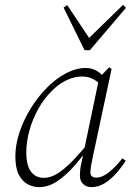

<svg xmlns="http://www.w3.org/2000/svg" viewBox="-20 -755 549 788"><path d="M140 13Q116 13 93.5 1Q71 -11 57 -38.5Q43 -66 43 -113Q43 -161 60 -212Q77 -263 106 -310Q135 -357 172 -394.5Q209 -432 250.5 -454Q292 -476 332 -476Q350 -476 366 -469.5Q382 -463 395 -451Q408 -439 417 -422L401 -399Q385 -418 364 -429.5Q343 -441 318 -441Q295 -441 272.5 -433.5Q250 -426 229 -412Q208 -398 190 -379Q159 -348 136 -306Q113 -264 100.5 -218.5Q88 -173 88 -130Q88 -75 107.5 -50Q127 -25 159 -25Q188 -25 216.5 -43Q245 -61 278 -95Q311 -129 350 -177L358 -167H356Q323 -118 287.5 -77Q252 -36 215.5 -11.5Q179 13 140 13ZM355 13Q335 13 321.5 0.5Q308 -12 308 -34Q308 -46 309 -56.5Q310 -67 313 -81.5Q316 -96 321 -119L322 -124L387 -435L390 -439L428 -479L438 -472L360 -107Q357 -92 354 -76Q351 -60 351 -47Q351 -36 358 -31Q365 -26 376 -26Q399 -26 427 -48Q455 -70 482 -105L496 -95Q477 -66 455 -41.5Q433 -17 408 -2Q383 13 355 13ZM256 -734 356 -584H330L485 -735L497 -723L349 -549H327L241 -724Z"/></svg>

Font: Source Serif 4 36pt Light
Style: Italic
Weight: 300
Italic angle: -12°
Designer: Frank Grießhammer
Foundry: Adobe Systems Incorporated
Version: Version 4.004;hotconv 1.0.116;makeotfexe 2.5.65601